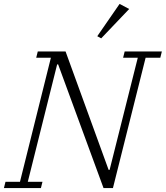

<svg xmlns="http://www.w3.org/2000/svg" viewBox="-35 -961 847 981"><path d="M-7 -32H67L225 -666H150L158 -698H300L520 -93H525L669 -666H594L602 -698H792L784 -666H709L542 0H494L262 -632H257L107 -32H182L174 0H-15ZM462 -776 576 -941 625 -915 482 -765Z"/></svg>

Font: IBM Plex Serif Light
Style: Italic
Weight: 300
Italic angle: -14°
Designer: Mike Abbink, Paul van der Laan, Pieter van Rosmalen
Foundry: Bold Monday
Version: Version 3.001